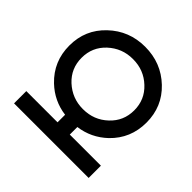

<svg xmlns="http://www.w3.org/2000/svg" viewBox="-138 -987 1274 1274"><g transform="rotate(-45 499.0 -350.0)"><path d="M611 -597Q711 -597 778 -525Q812 -488 829 -444.5Q846 -401 846 -350Q846 -298 829 -254.5Q812 -211 778 -175Q711 -103 611 -103Q511 -103 444 -175Q410 -211 393 -254.5Q376 -298 376 -350Q376 -401 393 -444.5Q410 -488 444 -525Q511 -597 611 -597ZM611 -712Q462 -712 361 -606Q281 -522 266 -407H195V-700H80V0H195V-292H266Q281 -178 361 -93Q462 12 611 12Q760 12 860 -93Q961 -199 961 -350Q961 -500 860 -606Q760 -712 611 -712Z"/></g></svg>

Font: Unageo
Style: SemiBold
Weight: 600
Designer: Richard Sepsi
Foundry: Richard Sepsi
Version: Version 2.000